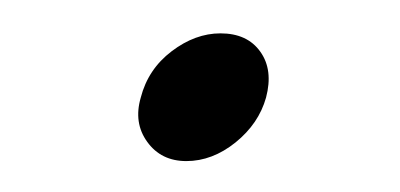

<svg xmlns="http://www.w3.org/2000/svg" viewBox="-20 -292 246 118"><path d="M94.5 -193Q79 -193 70.5 -204.8Q62 -216.5 66.5 -232Q71 -249.5 85.5 -260.5Q100 -271.5 115.5 -271.5Q132 -271.5 140 -260.2Q148 -249 143.5 -232Q139 -216 124.8 -204.5Q110.5 -193 94.5 -193Z"/></svg>

Font: Fraunces 72pt SuperSoft Thin
Style: Italic
Weight: 100
Italic angle: -16°
Version: Version 1.000;[b76b70a41]